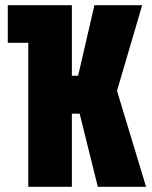

<svg xmlns="http://www.w3.org/2000/svg" viewBox="-20 -720 587 740"><path d="M10 -555V-700H257V-428H281L344 -700H528L431 -370L543 0H357L287 -282H257V0H89V-555Z"/></svg>

Font: Tektur Condensed
Style: Bold
Weight: 700
Width: 3
Designer: Adam Jagosz
Foundry: Adam Jagosz
Version: Version 1.005;gftools[0.9.30]